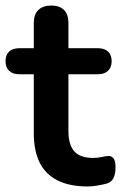

<svg xmlns="http://www.w3.org/2000/svg" viewBox="-27 -663 437 693"><path d="M289 10Q224 10 180.5 -12Q137 -34 116 -76.5Q95 -119 95 -182V-395H43Q19 -395 6 -407.5Q-7 -420 -7 -442Q-7 -465 6 -477Q19 -489 43 -489H95V-580Q95 -611 111.5 -627Q128 -643 158 -643Q188 -643 204 -627Q220 -611 220 -580V-489H326Q350 -489 363 -477Q376 -465 376 -442Q376 -420 363 -407.5Q350 -395 326 -395H220V-189Q220 -141 241 -117Q262 -93 309 -93Q326 -93 339 -96Q352 -99 362 -100Q374 -101 382 -92.5Q390 -84 390 -58Q390 -38 383.5 -22.5Q377 -7 360 -1Q347 3 326 6.5Q305 10 289 10Z"/></svg>

Font: Nunito ExtraLight
Style: Bold
Weight: 700
Version: Version 3.602